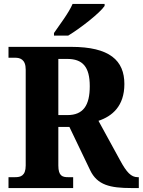

<svg xmlns="http://www.w3.org/2000/svg" viewBox="-20 -951 722 971"><path d="M253 -784V-771H325C388 -809 486 -886 509 -921V-931H347C328 -886 281 -825 253 -784ZM23 0H350V-55H324C296 -55 275 -61 275 -114V-309H331L436 -90C472 -15 537 0 645 0H682V-55H676C643 -55 620 -80 588 -139L478 -340C547 -363 609 -414 609 -526C609 -645 535 -714 340 -714H23V-659H57C80 -659 110 -652 110 -599V-114C110 -61 83 -55 57 -55H23ZM321 -369H275V-653H320C398 -653 434 -613 434 -515C434 -418 401 -369 321 -369Z"/></svg>

Font: Noto Serif Armenian SemiCondensed
Style: Bold
Weight: 700
Width: 4
Designer: Monotype Design Team
Foundry: Monotype Imaging Inc.
Version: Version 2.008